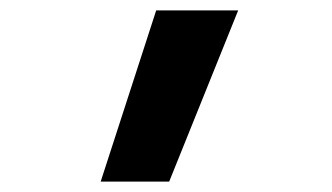

<svg xmlns="http://www.w3.org/2000/svg" viewBox="-20 -792 640 370"><path d="M174 -442 281 -772H439L306 -442Z"/></svg>

Font: Iosevka SS04 XBd Ex
Style: Regular
Weight: 800
Width: 7
Monospace: yes
Designer: Belleve Invis
Foundry: Belleve Invis
Version: Version 19.0.0; ttfautohint (v1.8.4)